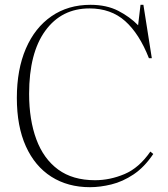

<svg xmlns="http://www.w3.org/2000/svg" viewBox="-20 -764 697 798"><path d="M354 14Q262 14 193.5 -29.5Q125 -73 87.5 -156Q50 -239 50 -357Q50 -475 87.5 -562Q125 -649 194 -696.5Q263 -744 356 -744Q423 -744 471.5 -719Q520 -694 554 -659L564 -744H576L611 -522H599Q559 -624 500 -676.5Q441 -729 352 -729Q236 -729 168.5 -636.5Q101 -544 101 -374Q101 -266 131 -185Q161 -104 221.5 -59.5Q282 -15 375 -15Q437 -15 497.5 -40.5Q558 -66 605 -134L617 -124Q580 -69 535 -39Q490 -9 443 2.5Q396 14 354 14Z"/></svg>

Font: Literata 72pt ExtraLight
Style: Regular
Weight: 200
Designer: Latin by Veronika Burian and Jose Scaglione. Greek by Irene Vlachou. Cyrillic by Vera Evstafieva.
Foundry: TypeTogether
Version: Version 3.002